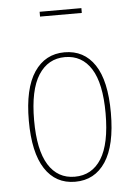

<svg xmlns="http://www.w3.org/2000/svg" viewBox="-52 -745 564 796"><g transform="rotate(-5 230.0 -347.5)"><path d="M316.9 -685.1H143.1V-705.1H316.9ZM231 -528.8Q312 -528.8 356.4 -462.4Q400.9 -396 400.9 -262.2Q400.9 -127 355.7 -58.6Q310.5 9.8 229 9.8Q147.9 9.8 103.5 -58.3Q59.1 -126.5 59.1 -258.8Q59.1 -392.6 104.7 -460.7Q150.4 -528.8 231 -528.8ZM231 -508.8Q160.6 -508.8 120.8 -446.8Q81.1 -384.8 81.1 -258.8Q81.1 -134.8 119.6 -73Q158.2 -11.2 229 -11.2Q300.8 -11.2 339.8 -73.2Q378.9 -135.3 378.9 -262.2Q378.9 -386.7 340.3 -447.8Q301.8 -508.8 231 -508.8Z"/></g></svg>

Font: Fira Sans Compressed Thin
Style: Regular
Weight: 100
Width: 1
Designer: Carrois Corporate & Edenspiekermann AG
Foundry: Carrois Corporate GbR & Edenspiekermann AG
Version: Version 4.203;PS 004.203;hotconv 1.0.88;makeotf.lib2.5.64775